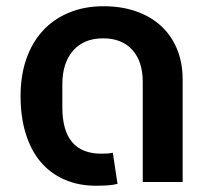

<svg xmlns="http://www.w3.org/2000/svg" viewBox="-20 -584 674 616"><path d="M289 12Q232 12 186.5 -8Q141 -28 110 -65Q79 -102 62.5 -155.5Q46 -209 46 -276Q46 -342 64.5 -395Q83 -448 117.5 -485.5Q152 -523 201.5 -543.5Q251 -564 312 -564Q370 -564 417 -547.5Q464 -531 497 -500.5Q530 -470 548 -426.5Q566 -383 566 -329V0H438V-321Q438 -387 404.5 -424Q371 -461 311 -461Q249 -461 214.5 -421.5Q180 -382 180 -313V-240Q180 -91 305 -91Q316 -91 324.5 -91.5Q333 -92 342 -94L357 6Q341 10 321.5 11Q302 12 289 12Z"/></svg>

Font: IBM Plex Sans Thai SemiBold
Style: Regular
Weight: 600
Designer: Mike Abbink, Paul van der Laan, Pieter van Rosmalen, Ben Mitchell, Mark Frömberg
Foundry: Bold Monday
Version: Version 1.1